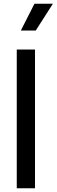

<svg xmlns="http://www.w3.org/2000/svg" viewBox="-20 -1011 304 1031"><path d="M70 -745H168V0H70ZM165 -991H264L172 -847H92Z"/></svg>

Font: BLUETTI 2.0 Normal
Style: Normal
Weight: 400
Designer: Stijn de Vries
Foundry: tokotype
Version: Version 2.005;October 31, 2023;FontCreator 14.0.0.2814 64-bi